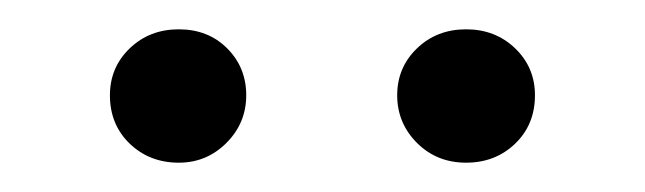

<svg xmlns="http://www.w3.org/2000/svg" viewBox="-20 -665 440 131"><path d="M55 -600Q55 -619 68.5 -632Q82 -645 102 -645Q122 -645 135 -632Q148 -619 148 -600Q148 -581 134.5 -567.5Q121 -554 102 -554Q82 -554 68.5 -567Q55 -580 55 -600ZM251 -600Q251 -619 264.5 -632Q278 -645 298 -645Q318 -645 331.5 -632Q345 -619 345 -600Q345 -580 331.5 -567Q318 -554 298 -554Q278 -554 264.5 -567.5Q251 -581 251 -600Z"/></svg>

Font: Sarabun Light
Style: Regular
Weight: 300
Designer: Suppakit Chalermlarp | Katatrad Co.,Ltd.
Foundry: Cadson Demak Co.,Ltd.
Version: Version 1.000; ttfautohint (v1.6)